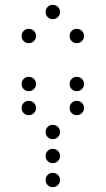

<svg xmlns="http://www.w3.org/2000/svg" viewBox="-20 -800 440 800"><path d="M200 -720C217 -720 230 -733 230 -750C230 -767 217 -780 200 -780C183 -780 170 -767 170 -750C170 -733 183 -720 200 -720ZM100 -620C117 -620 130 -633 130 -650C130 -667 117 -680 100 -680C83 -680 70 -667 70 -650C70 -633 83 -620 100 -620ZM300 -620C317 -620 330 -633 330 -650C330 -667 317 -680 300 -680C283 -680 270 -667 270 -650C270 -633 283 -620 300 -620ZM100 -420C117 -420 130 -433 130 -450C130 -467 117 -480 100 -480C83 -480 70 -467 70 -450C70 -433 83 -420 100 -420ZM300 -420C317 -420 330 -433 330 -450C330 -467 317 -480 300 -480C283 -480 270 -467 270 -450C270 -433 283 -420 300 -420ZM100 -320C117 -320 130 -333 130 -350C130 -367 117 -380 100 -380C83 -380 70 -367 70 -350C70 -333 83 -320 100 -320ZM300 -320C317 -320 330 -333 330 -350C330 -367 317 -380 300 -380C283 -380 270 -367 270 -350C270 -333 283 -320 300 -320ZM200 -220C217 -220 230 -233 230 -250C230 -267 217 -280 200 -280C183 -280 170 -267 170 -250C170 -233 183 -220 200 -220ZM200 -120C217 -120 230 -133 230 -150C230 -167 217 -180 200 -180C183 -180 170 -167 170 -150C170 -133 183 -120 200 -120ZM200 -20C217 -20 230 -33 230 -50C230 -67 217 -80 200 -80C183 -80 170 -67 170 -50C170 -33 183 -20 200 -20Z"/></svg>

Font: TINY 5x3 60
Style: Regular
Weight: 150
Designer: Jack Halten Fahnestock
Foundry: Velvetyne Type Foundry
Version: Version 1.002;hotconv 1.0.109;makeotfexe 2.5.65596